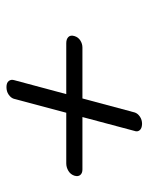

<svg xmlns="http://www.w3.org/2000/svg" viewBox="47 -639 460 594"><g transform="rotate(90 277.0 -342.0)"><path d="M249.5 -132Q236 -132 230.5 -139.2Q225 -146.5 228 -156L328 -529Q331 -538 340.8 -544.8Q350.5 -551.5 363.5 -551.5Q377.5 -551 383 -544Q388.5 -537 385 -528L285.5 -154.5Q282.5 -145.5 272.8 -138.8Q263 -132 249.5 -132ZM91.5 -342Q95 -354 105.2 -360.5Q115.5 -367 127 -367H504.5Q515.5 -367 521.2 -360.5Q527 -354 523.5 -342Q519.5 -330 508.5 -323.5Q497.5 -317 485.5 -317H113.5Q101 -317 94.5 -323.5Q88 -330 91.5 -342Z"/></g></svg>

Font: Fraunces Medium
Style: Italic
Weight: 500
Italic angle: -16°
Version: Version 1.000;[b76b70a41]